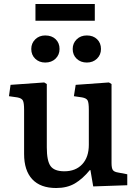

<svg xmlns="http://www.w3.org/2000/svg" viewBox="-20 -930 688 964"><path d="M262 14Q183 14 142 -30Q101 -74 101 -157V-379Q101 -413 95 -425Q89 -437 67 -441L25 -447L33 -504L202 -516L215 -508V-190Q215 -122 234 -96Q253 -70 303 -70Q360 -70 393 -105.5Q426 -141 426 -203V-379Q426 -414 420 -425.5Q414 -437 392 -441L351 -447L360 -504L527 -516L540 -508V-112Q540 -86 546.5 -76.5Q553 -67 572 -64L619 -55V0L448 6L434 -76H431Q395 -32 356 -9Q317 14 262 14ZM416 -616Q385 -616 365 -635Q345 -654 345 -684Q345 -713 365 -732.5Q385 -752 416 -752Q448 -752 467.5 -733Q487 -714 487 -684Q487 -655 467 -635.5Q447 -616 416 -616ZM207 -616Q177 -616 157 -635Q137 -654 137 -684Q137 -713 157 -732.5Q177 -752 207 -752Q240 -752 259.5 -733Q279 -714 279 -684Q279 -655 259 -635.5Q239 -616 207 -616ZM158 -826V-910H456V-826Z"/></svg>

Font: Literata Medium
Style: Regular
Weight: 500
Designer: Latin by Veronika Burian and Jose Scaglione. Greek by Irene Vlachou. Cyrillic by Vera Evstafieva.
Foundry: TypeTogether
Version: Version 3.103; ttfautohint (v1.8.4.7-5d5b);gftools[0.9.29]